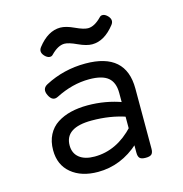

<svg xmlns="http://www.w3.org/2000/svg" viewBox="-99 -738 799 840"><g transform="rotate(-15 300.0 -318.0)"><path d="M128.9 -417.5Q101.1 -402.8 116.2 -371.6Q131.8 -338.9 158.2 -352.5Q233.9 -391.1 309.6 -391.1Q368.7 -391.1 395.3 -368.9Q421.9 -346.7 421.9 -299.3V-130.9L426.8 -67.9V-26.9Q426.8 -9.8 434.1 -2.4Q441.4 4.9 460.4 4.9H461.4Q480.5 4.9 487.8 -2.4Q495.1 -9.8 495.1 -26.9V-299.3Q495.1 -461.9 311.5 -461.9Q213.4 -461.9 128.9 -417.5ZM77.6 -131.8Q77.6 -64.9 123.3 -27.1Q168.9 10.7 243.7 10.7Q348.6 10.7 432.6 -65.4L427.2 -144.5Q347.2 -58.1 246.6 -58.1Q202.1 -58.1 177.5 -77.9Q152.8 -97.7 152.8 -133.3Q152.8 -213.9 273.9 -213.9Q358.4 -213.9 428.7 -189.5L429.2 -255.4Q355 -282.7 273.4 -282.7Q231.9 -282.7 197.5 -274.4Q163.1 -266.1 135.7 -248.5Q108.4 -231 93 -201.2Q77.6 -171.4 77.6 -131.8ZM143.6 -582Q128.4 -562.5 147 -542.5Q157.2 -531.7 167.5 -530.3Q177.7 -528.8 184.1 -536.1Q216.3 -569.3 245.6 -569.3Q264.6 -569.3 301.3 -552.2Q337.9 -535.2 363.3 -535.2Q418.9 -535.2 465.8 -595.2Q481 -614.7 462.4 -634.8Q452.1 -645.5 441.9 -647Q431.6 -648.4 425.3 -641.1Q393.1 -607.9 363.8 -607.9Q344.7 -607.9 308.1 -625Q271.5 -642.1 246.1 -642.1Q190.4 -642.1 143.6 -582Z"/></g></svg>

Font: Courier Prime Code
Style: Regular
Weight: 400
Designer: Alan Dague-Greene
Foundry: Quote-Unquote Apps
Version: Version 3.18